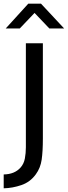

<svg xmlns="http://www.w3.org/2000/svg" viewBox="-35 -864 367 1039"><path d="M197 -630V-115Q197 -45 190.5 0Q184 45 159 79Q129 121 81 137.5Q33 154 -15 155V80Q44 79 76 43Q94 23 99.5 -6Q105 -35 105 -67V-630ZM118 -844H187L312 -710H232L152 -794L72 -710H-4Z"/></svg>

Font: Ek Mukta
Style: Regular
Weight: 400
Designer: Girish Dalvi and Yashodeep Gholap
Foundry: Ek Type
Version: Version 2.538;PS 1.001;hotconv 16.6.51;makeotf.lib2.5.65220;